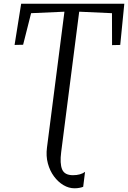

<svg xmlns="http://www.w3.org/2000/svg" viewBox="-20 -763 690 1034"><path d="M381 251Q350.5 251 321.8 234Q293 217 270.8 187Q248.5 157 237.8 117.2Q227 77.5 233 31.5L327 -700L147.5 -692L104.5 -522L58.5 -521L94 -743H649.5L627.5 -521L583.5 -520L583 -692L406.5 -700L309.5 56Q301.5 117.5 314.5 149Q327.5 180.5 373 180.5Q393.5 180.5 410.2 175.8Q427 171 438 162.5L428 243Q421 246 408.5 248.5Q396 251 381 251Z"/></svg>

Font: Merriweather 20pt Light
Style: Italic
Weight: 300
Italic angle: -7.8°
Version: Version 2.101